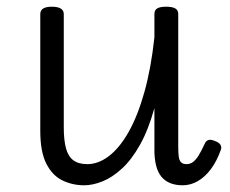

<svg xmlns="http://www.w3.org/2000/svg" viewBox="-20 -535 686 572"><path d="M231 17Q196 17 166 2.5Q136 -12 118 -47.5Q100 -83 100 -145V-493Q100 -504 108.5 -509.5Q117 -515 134 -515Q152 -515 161 -509.5Q170 -504 170 -493V-155Q170 -118 176.5 -93.5Q183 -69 198.5 -57.5Q214 -46 240 -46Q273 -46 304.5 -70Q336 -94 363 -141.5Q390 -189 410 -260Q430 -331 440 -424V-493Q440 -505 448.5 -510Q457 -515 475 -515Q493 -515 502 -510Q511 -505 511 -493V-98Q511 -80 512.5 -68.5Q514 -57 519.5 -51.5Q525 -46 536 -46Q546 -46 554.5 -52Q563 -58 571.5 -71.5Q580 -85 590 -107Q594 -116 601.5 -118Q609 -120 620 -115Q632 -111 636.5 -104Q641 -97 638 -89Q626 -55 608.5 -31.5Q591 -8 569.5 4.5Q548 17 524 17Q503 17 487 10.5Q471 4 460.5 -9Q450 -22 445 -42Q440 -62 440 -88V-213Q422 -148 397 -103.5Q372 -59 343 -32.5Q314 -6 285 5.5Q256 17 231 17Z"/></svg>

Font: Playwrite FR Moderne Light
Style: Regular
Weight: 300
Version: Version 1.002